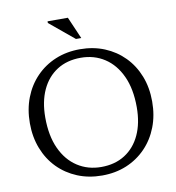

<svg xmlns="http://www.w3.org/2000/svg" viewBox="-93 -941 947 1033"><g transform="rotate(-10 381.0 -424.0)"><path d="M380.5 -680Q453.5 -680 514.8 -654.8Q576 -629.5 621 -583.8Q666 -538 690.8 -475Q715.5 -412 715.5 -336Q715.5 -260 691 -196.8Q666.5 -133.5 621.5 -87Q576.5 -40.5 515.8 -15.2Q455 10 382 10Q309 10 247.8 -15.2Q186.5 -40.5 141.5 -86.2Q96.5 -132 71.8 -195.2Q47 -258.5 47 -334Q47 -410 71.5 -473.2Q96 -536.5 141 -583Q186 -629.5 247 -654.8Q308 -680 380.5 -680ZM385.5 -36Q460.5 -36 515 -70.8Q569.5 -105.5 599 -169.2Q628.5 -233 628.5 -320Q628.5 -420 596.2 -490Q564 -560 507.2 -597Q450.5 -634 377 -634Q302 -634 247.5 -599.2Q193 -564.5 163.5 -500.8Q134 -437 134 -350Q134 -250.5 166.2 -180.2Q198.5 -110 255.5 -73Q312.5 -36 385.5 -36ZM399 -738H370L236 -849V-858H347Z"/></g></svg>

Font: Newsreader 16pt
Style: Regular
Weight: 400
Designer: Hugues Gentile
Foundry: Production Type
Version: Version 1.003